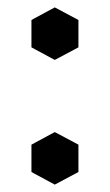

<svg xmlns="http://www.w3.org/2000/svg" viewBox="-20 -484 298 519"><path d="M128 -127 192 -93V-19L128 15L65 -19V-93ZM128 -464 192 -430V-356L128 -322L65 -356V-430Z"/></svg>

Font: Poltawski Nowy Medium
Style: Regular
Weight: 500
Version: Version 1.001;gftools[0.9.25]